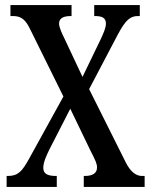

<svg xmlns="http://www.w3.org/2000/svg" viewBox="-20 -734 596 754"><path d="M6 0H203V-43H200C164 -43 150 -53 150 -75C150 -96 162 -123 175 -149L256 -307L334 -145C356 -102 361 -91 361 -76C361 -54 344 -43 313 -43H309V0H548V-43H537C517 -43 494 -56 474 -96L330 -384L443 -599C473 -655 491 -671 522 -671H529V-714H350V-671H352C377 -671 396 -666 396 -642C396 -624 386 -603 376 -581L304 -432L233 -583C223 -603 212 -627 212 -641C212 -657 221 -671 258 -671H261V-714H21V-671H31C64 -671 81 -656 99 -618L229 -355L95 -112C67 -61 51 -43 11 -43H6Z"/></svg>

Font: Noto Serif Khmer ExtraCondensed Medium
Style: Regular
Weight: 500
Width: 2
Designer: Danh Hong and the Monotype Design Team
Foundry: Monotype Imaging Inc.
Version: Version 2.004